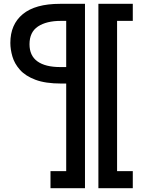

<svg xmlns="http://www.w3.org/2000/svg" viewBox="-20 -772 767 1002"><path d="M243.5 210V121H325.5V-725H423.5V210ZM673 210H493.5V-752H673V-663H591V121H673ZM413.5 -336H299.5Q217 -336 164.8 -355.8Q112.5 -375.5 84 -407.8Q55.5 -440 44.8 -477Q34 -514 34 -548Q34 -644.5 99 -698.2Q164 -752 293 -752H423.5V-663H297Q222.5 -663 178.2 -633.8Q134 -604.5 134 -541Q134 -481.5 175.2 -451.8Q216.5 -422 295 -422H413.5Z"/></svg>

Font: Hepta Slab Medium
Style: Regular
Weight: 500
Designer: Michael LaGattuta
Foundry: Michael LaGattuta
Version: Version 1.102